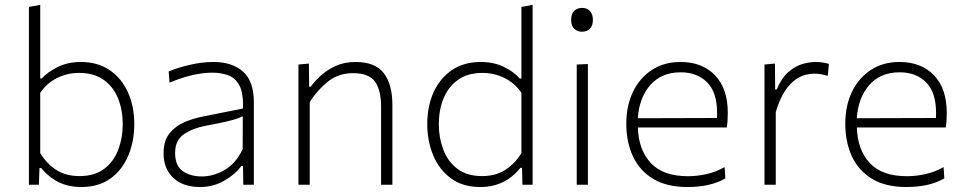

<svg xmlns="http://www.w3.org/2000/svg" viewBox="-20 -760 3968 790"><path d="M314.5 9.5Q261.5 9.5 220.8 -10.8Q180 -31 149 -69H142.5L140 0H99V-731.5L145.5 -740V-437H152Q173.5 -462 215.8 -483.5Q258 -505 312.5 -505Q381.5 -505 430.8 -471.8Q480 -438.5 506.2 -380.8Q532.5 -323 532.5 -249Q532.5 -179.5 508.2 -120.8Q484 -62 435.5 -26.2Q387 9.5 314.5 9.5ZM307 -35.5Q369.5 -35.5 409 -65.5Q448.5 -95.5 466.8 -144.5Q485 -193.5 485 -249Q485 -307 465.8 -355Q446.5 -403 406.5 -431.5Q366.5 -460 305 -460Q258 -460 215.8 -439.5Q173.5 -419 145.5 -378V-130Q173 -85 212.5 -60.2Q252 -35.5 307 -35.5Z M803.5 9.5Q733 9.5 693 -28.2Q653 -66 653 -129Q653 -181.5 678 -212Q703 -242.5 739.8 -257.8Q776.5 -273 812 -280L979.5 -313.5Q980 -321.5 980 -329Q980 -380.5 965 -408.5Q948 -440 918.2 -450.5Q888.5 -461 853 -461Q818.5 -461 776 -452Q733.5 -443 677.5 -420L674 -466Q710.5 -481.5 760.8 -493.2Q811 -505 858.5 -505Q934.5 -505 979.5 -465.8Q1024.5 -426.5 1024.5 -338.5V0H981L980 -77H973Q948.5 -43 903.2 -16.8Q858 9.5 803.5 9.5ZM811 -34Q857 -34 903.5 -60.2Q950 -86.5 978.5 -146L979 -281.5Q970 -277 955 -271.8Q940 -266.5 910 -259.5Q880 -252.5 826.5 -242.5Q774.5 -233 737.5 -208.2Q700.5 -183.5 700.5 -131Q700.5 -78 731.8 -56Q763 -34 811 -34Z M1208 0V-494.5L1251 -498.5L1252 -403.5H1259Q1274 -425 1299.5 -448.5Q1325 -472 1360.8 -488.5Q1396.5 -505 1442.5 -505Q1524 -505 1559.2 -459Q1594.5 -413 1594.5 -327.5V0H1548V-321Q1548 -389 1523 -424Q1498 -459 1433 -459Q1372.5 -459 1329.2 -424.2Q1286 -389.5 1254.5 -340.5V0Z M1956 9.5Q1884 9.5 1835.5 -26.2Q1787 -62 1762.5 -120.8Q1738 -179.5 1738 -249Q1738 -323 1764.2 -380.8Q1790.5 -438.5 1839.8 -471.8Q1889 -505 1958 -505Q2013 -505 2054.8 -484Q2096.5 -463 2118.5 -437H2125.5V-731.5L2171.5 -740V0H2129.5L2128 -69.5H2121.5Q2090.5 -31 2049.5 -10.8Q2008.5 9.5 1956 9.5ZM1964 -35.5Q2018.5 -35.5 2058 -60.2Q2097.5 -85 2125.5 -130V-378Q2097.5 -419 2055 -439.5Q2012.5 -460 1965.5 -460Q1904.5 -460 1864.5 -431.5Q1824.5 -403 1805 -355Q1785.5 -307 1785.5 -249Q1785.5 -193.5 1804 -144.5Q1822.5 -95.5 1861.8 -65.5Q1901 -35.5 1964 -35.5Z M2353 0V-494.5L2399 -496.5V0ZM2374 -629.5Q2355 -629.5 2342.5 -641.8Q2330 -654 2330 -678Q2330 -703 2342.5 -715.2Q2355 -727.5 2375 -727.5Q2395 -727.5 2407.2 -714.8Q2419.5 -702 2419.5 -678Q2419.5 -654 2407.2 -641.8Q2395 -629.5 2374 -629.5Z M2808 9.5Q2723 9.5 2667.2 -24.2Q2611.5 -58 2584.2 -116.8Q2557 -175.5 2557 -251Q2557 -325 2584.5 -382.2Q2612 -439.5 2662.2 -472.2Q2712.5 -505 2780 -505Q2869.5 -505 2922 -450.2Q2974.5 -395.5 2974.5 -296.5Q2974.5 -261 2970.5 -235.5H2604.5Q2607.5 -143 2658 -89Q2708.5 -35 2810.5 -35Q2848.5 -35 2887.5 -43.8Q2926.5 -52.5 2961.5 -72.5L2964.5 -26Q2904 9.5 2808 9.5ZM2781 -462.5Q2701 -462.5 2655.2 -409.5Q2609.5 -356.5 2604.5 -273.5L2930 -274.5Q2930.5 -283.5 2930.5 -295.5Q2930.5 -380.5 2889.2 -421.5Q2848 -462.5 2781 -462.5Z M3125.5 0V-494.5L3168.5 -498.5L3169.5 -391.5H3175.5Q3196 -440 3224.5 -464.2Q3253 -488.5 3282.2 -496.8Q3311.5 -505 3335 -505Q3364 -505 3390.5 -497L3386 -448Q3371.5 -452 3359 -454.5Q3346.5 -457 3329.5 -457Q3315 -457 3294.8 -452.2Q3274.5 -447.5 3252.2 -431.8Q3230 -416 3209 -384.5Q3188 -353 3172 -299V0Z M3709 9.5Q3624 9.5 3568.2 -24.2Q3512.5 -58 3485.2 -116.8Q3458 -175.5 3458 -251Q3458 -325 3485.5 -382.2Q3513 -439.5 3563.2 -472.2Q3613.5 -505 3681 -505Q3770.5 -505 3823 -450.2Q3875.5 -395.5 3875.5 -296.5Q3875.5 -261 3871.5 -235.5H3505.5Q3508.5 -143 3559 -89Q3609.5 -35 3711.5 -35Q3749.5 -35 3788.5 -43.8Q3827.5 -52.5 3862.5 -72.5L3865.5 -26Q3805 9.5 3709 9.5ZM3682 -462.5Q3602 -462.5 3556.2 -409.5Q3510.5 -356.5 3505.5 -273.5L3831 -274.5Q3831.5 -283.5 3831.5 -295.5Q3831.5 -380.5 3790.2 -421.5Q3749 -462.5 3682 -462.5Z"/></svg>

Font: Heraclito ExtraLight
Style: Regular
Weight: 200
Designer: Kostas Bartsokas (font) & Cristiano Sobral (main changes)
Foundry: Kostas Bartsokas (font) & Cristiano Sobral (main changes)
Version: Version 1.00;July 8, 2020;FontCreator 13.0.0.2655 64-bit